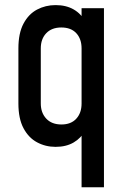

<svg xmlns="http://www.w3.org/2000/svg" viewBox="-20 -578 505 772"><path d="M308 175V-75L323.5 -54.5Q306.5 -23 276.2 -5.2Q246 12.5 203.5 12.5Q163 12.5 129 -5.8Q95 -24 74.5 -62.5Q54 -101 54 -162V-383.5Q54 -444.5 74.5 -483Q95 -521.5 129 -539.5Q163 -557.5 203.5 -557.5Q246 -557.5 276.2 -540Q306.5 -522.5 323.5 -490.5L308 -470V-545H398V175ZM227 -77.5Q265.5 -77.5 286.8 -100.8Q308 -124 308 -161.5V-383.5Q308 -421.5 286.8 -444.5Q265.5 -467.5 226.5 -467.5Q188 -467.5 166 -444.5Q144 -421.5 144 -383.5V-162Q144 -124.5 166 -101Q188 -77.5 227 -77.5Z"/></svg>

Font: Mohave Light Medium
Style: Regular
Weight: 500
Version: Version 2.003